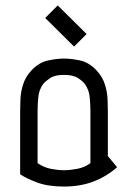

<svg xmlns="http://www.w3.org/2000/svg" viewBox="-20 -675 471 705"><path d="M54 -265Q54 -284 55 -310Q56 -336 64.5 -364Q73 -392 95 -416Q123 -446 156.5 -453Q190 -460 215 -460Q241 -460 274 -453Q307 -446 335 -416Q357 -392 365.5 -364Q374 -336 375 -310Q376 -284 376 -265V-102L410 -61Q370 -26 322 -8Q274 10 215 10Q157 10 117.5 -4.5Q78 -19 54 -35ZM118 -76Q141 -60 167 -55Q193 -50 215 -50Q237 -50 263.5 -55Q290 -60 312 -76V-267Q312 -289 309.5 -317Q307 -345 292 -366Q285 -376 267 -388Q249 -400 215 -400Q181 -400 163.5 -388Q146 -376 138 -366Q123 -345 120.5 -317Q118 -289 118 -267ZM192 -655 298 -550 252 -504 146 -609Z"/></svg>

Font: Aubrey
Style: Regular
Weight: 400
Designer: Gayaneh Bagdasaryan
Foundry: Cyreal.org
Version: Version 1.102; ttfautohint (v1.8.3)